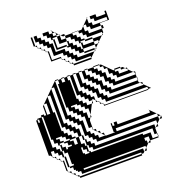

<svg xmlns="http://www.w3.org/2000/svg" viewBox="-136 -860 902 979"><g transform="rotate(-20 314.5 -371.0)"><path d="M261 -456V-472H253V-456ZM261 -440V-456H253V-440ZM261 -424V-440H253V-424ZM261 -408V-424H253V-408ZM261 -408H253V-392H261ZM549 -424V-430L539 -440H517V-450H485V-456H517V-450H529L539 -440H549V-430L571 -408H581V-392H579V-400L571 -408H485V-424H469V-440H453V-472H437V-488H421V-500H389V-504H421V-500H429L479 -450H485V-440H501V-424ZM581 -360H579V-376H453V-392H437V-408H421V-440H405V-456H389V-472H373V-488H357V-500H341V-504H357V-500H389V-488H405V-472H421V-456H437V-424H453V-408H469V-392H579V-376H581ZM133 -328V-344H125V-328ZM37 -312H29V-328H37ZM133 -312V-328H125V-312ZM37 -296H29V-312H37ZM133 -296V-312H125V-296ZM597 -328V-332L585 -344H421V-360H405V-376H389V-408H373V-424H357V-440H341V-456H325V-500H309V-504H325V-500H341V-472H357V-456H373V-440H389V-424H405V-392H421V-376H437V-360H579V-350L585 -344H597V-332L629 -300H613V-312H389V-328H373V-344H357V-376H341V-392H325V-408H309V-424H293V-500H277V-504H293V-500H309V-440H325V-424H341V-408H357V-392H373V-360H389V-344H405V-328ZM133 -280V-296H125V-280ZM37 -264H29V-280H37ZM133 -280H125V-264H133ZM37 -248H29V-264H37ZM37 -232H29V-248H37ZM37 -216H29V-232H37ZM37 -184H29V-200H37ZM37 -184V-168H29V-184ZM389 -168V-152H613V-166L611 -168H389V-152H379V-168ZM101 -72V-64H125V-72H117V-136H101V-152H93V-168H117V-152H125V-160H149V-168H133V-184H117V-192H93V-184H101V-168H93V-184H85V-200H69V-224H61V-350H53V-184H69V-168H85V-152H93V-120H101V-104H93V-120H85V-136H69V-152H53V-168H37V-152H29V-168H37V-142L43 -136H53V-126L59 -120H69V-110L75 -104H85V-44L89 -40H101V-28L105 -24H117V-12L121 -8H133V0H469V8H133V0H129L121 -8H117V-12L105 -24H101V-28L89 -40H85V-44L79 -50V-100L75 -104H69V-110L59 -120H53V-126L43 -136H37V-142L29 -150V-152H21V-344H29V-328H37V-344H29V-350H53V-360H69V-352H79V-400L85 -406V-408H87L85 -406V-352H101V-408H87L117 -438V-440H119L117 -438V-352H125V-344H133V-440H119L149 -470V-472H151L149 -470V-280H165V-264H181V-248H197V-232H213V-192H221V-184H229V-248H213V-264H197V-280H181V-296H165V-472H151L179 -500H181V-312H197V-296H213V-280H229V-264H245V-200H261V-184H277V-168H293V-152H325V-154L311 -168H309V-170L295 -184H293V-186L279 -200H277V-216H261V-280H245V-296H229V-312H213V-328H197V-352H189V-480H197V-500H181V-504H197V-500H213V-480H229V-500H213V-504H229V-500H245V-480H253V-472H261V-500H245V-504H261V-500H277V-408H293V-392H309V-376H325V-360H341V-338L351 -328H357V-322L367 -312H373V-306L379 -300H613V-296H373V-306L367 -312H357V-322L351 -328H341V-338L329 -350L325 -342V-328H318L325 -342V-344H309V-360H293V-376H277V-392H253V-376H261V-360H277V-344H293V-328H318L293 -278V-264H286L293 -278V-312H277V-328H261V-344H245V-352H213V-344H229V-328H245V-312H261V-296H277V-264H286L279 -250V-200H293V-186L295 -184H309V-170L311 -168H325V-154L329 -150H379V-152H373V-200H379V-184H389V-200H405V-184H581V-198L579 -200H581V-198L611 -168H613V-166L627 -152H629V-136H615L629 -150L627 -152H613V-136H615L597 -118V-104H583L597 -118V-136H277V-152H261V-168H245V-184H221V-168H229V-152H245V-136H261V-120H581V-104H583L579 -100V-72H581V-56H579V-72H565V-104H245V-120H221V-104H229V-96H509V-88H549V-56H579V-50H533V-40H519L529 -50H533V-72H509V-56H517V-40H519L501 -22V-8H487L501 -22V-32H165V-24H485V-8H487L479 0H469V-8H149V-24H133V-32H125V-40H117V-56H101V-64H93V-72ZM37 -280H29V-296H37ZM37 -200H29V-216H37ZM389 -184V-168H379V-184ZM181 -200V-192H197V-152H213V-136H221V-120H229V-136H221V-168H213V-192H197V-216H181V-232H165V-248H149V-264H125V-248H133V-232H149V-216H165V-200ZM149 -184H165V-160H181V-192H149V-200H133V-216H117V-224H85V-216H101V-200H117V-192H149ZM197 -104V-96H221V-104H213V-120H197V-136H189V-104ZM101 -88H93V-104H101ZM101 -72H93V-88H101ZM155 -734H147V-718H155ZM251 -718H267V-730L263 -734H251ZM507 -670H497V-686H443V-702H427V-718H415L443 -746V-750H447L443 -746V-718H459V-702H539V-718H475V-734H459V-750H491V-734H539V-750H547V-700H497V-686H507ZM491 -638H485L491 -644V-654H411V-670H395V-686H379V-700H347V-702H379V-700H397L411 -714V-718H415L411 -714V-686H427V-670H497V-650L491 -644ZM427 -574H421L427 -580V-582H371V-590H347V-606H331V-622H315V-638H299V-646H243V-654H299V-646H307V-670H267V-710H243V-702H251V-686H243V-702H235V-718H219V-734H203V-750H235V-734H251V-746L247 -750H251V-746L263 -734H267V-730L279 -718H283V-714L287 -710H307V-700H347V-686H363V-670H379V-654H395V-646H435V-638H485L459 -612V-606H453L459 -612V-622H435V-638H395V-646H371V-638H379V-622H371V-638H363V-654H347V-670H331V-686H307V-700H297L287 -710H283V-714L279 -718H267V-710H283V-686H307V-670H315V-654H331V-638H347V-622H363V-606H371V-590H427V-582H429L427 -580ZM251 -670V-686H243V-670ZM251 -670V-654H243V-670ZM435 -582H429L435 -588V-606H371V-622H435V-606H453L435 -588ZM297 -550 289 -558H283V-564L273 -574H267V-580L257 -590H251V-596L247 -600H197V-650L193 -654H187V-660L177 -670H171V-676L161 -686H155V-692L147 -700V-702H139V-750H147V-734H155V-750H171V-734H187V-718H203V-702H219V-686H235V-638H283V-622H299V-606H315V-590H331V-574H421L397 -550H395V-558H315V-574H299V-590H283V-606H267V-622H219V-670H203V-686H187V-702H171V-718H147V-702H155V-692L161 -686H171V-676L177 -670H187V-660L193 -654H203V-606H251V-596L257 -590H267V-580L273 -574H283V-564L289 -558H299V-550H395V-542H299V-550Z"/></g></svg>

Font: Rubik Broken Fax
Style: Regular
Weight: 400
Designer: Hubert and Fischer, NaN
Foundry: Hubert and Fischer, NaN
Version: Version 2.201